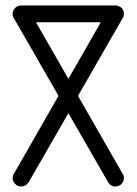

<svg xmlns="http://www.w3.org/2000/svg" viewBox="-20 -679 497 699"><path d="M426 -47Q431 -41 431 -31Q431 -18 422 -9Q413 0 400 0Q383 0 374 -15L229 -267L84 -15Q74 0 57 0Q44 0 35 -9.5Q26 -19 26 -31Q26 -41 31 -47L193 -330L31 -612Q26 -618 26 -628Q26 -641 35 -650Q44 -659 57 -659H400Q402 -659 403 -659Q404 -659 406 -659Q407 -658 409 -658Q410 -658 411 -657Q431 -650 431 -628Q431 -618 426 -612L264 -330ZM111 -598 229 -392 347 -598Z"/></svg>

Font: Libertine Sup Medium
Style: Regular
Weight: 500
Designer: Bastien Sozeau
Foundry: NBR — Bastien Sozeau
Version: Version 2.003; ttfautohint (v1.8.4.7-5d5b);gftools[0.9.33]